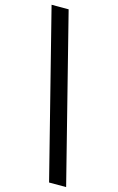

<svg xmlns="http://www.w3.org/2000/svg" viewBox="-153 -859 712 1163"><g transform="rotate(15 203.5 -278.0)"><path d="M282 244H389L125 -800H18Z"/></g></svg>

Font: Noto Sans Tamil Condensed SemiBold
Style: Regular
Weight: 600
Width: 3
Designer: Jelle Bosma - Monotype Design Team
Foundry: Monotype Imaging Inc.
Version: Version 2.004